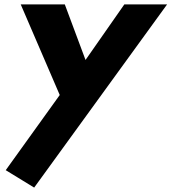

<svg xmlns="http://www.w3.org/2000/svg" viewBox="-20 -595 778 871"><path d="M74 -575 251 -164 6 177 135 256 738 -575H544L368 -323L274 -575Z"/></svg>

Font: Rabbid Highway Sign IV
Style: BlkObl
Weight: 400
Foundry: Cannot Into Space Fonts
Version: Version 0.277